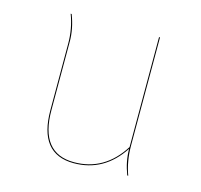

<svg xmlns="http://www.w3.org/2000/svg" viewBox="-87 -651 788 754"><g transform="rotate(15 307.0 -274.5)"><path d="M490 0Q470 -52 470 -103Q397 8 274 8Q132 8 132 -170V-440Q132 -501 111 -556H115Q136 -502 136 -448L135 -447H136V-171Q136 4 274 4Q398 4 470 -110V-111V-557H474V-118Q474 -54 494 0Z"/></g></svg>

Font: FiraGO Four
Style: Regular
Weight: 100
Designer: bBox Type
Foundry: bBox Type GmbH
Version: Version 1.001